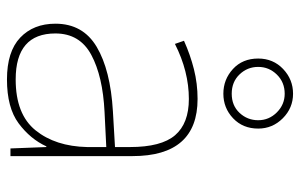

<svg xmlns="http://www.w3.org/2000/svg" viewBox="-175 -676 861 551"><g transform="rotate(90 255.5 -400.5)"><path d="M402 -275V-220Q400 -129 354 -72Q308 -15 208 -15Q76 -15 76 -129Q76 -199 137.5 -232Q199 -265 301 -270ZM264 -537Q220 -537 178.5 -526.5Q137 -516 97 -498L106 -472Q185 -512 264 -512Q334 -512 368 -472.5Q402 -433 402 -343V-300L299 -294Q181 -287 114.5 -247.5Q48 -208 48 -129Q48 -66 88 -28Q128 10 208 10Q289 10 334 -23.5Q379 -57 400 -103H402L406 0H428V-350Q428 -537 264 -537ZM249 -611Q290 -611 319.5 -639Q349 -667 349 -711Q349 -752 319.5 -781.5Q290 -811 249 -811Q208 -811 178 -782.5Q148 -754 148 -711Q148 -666 178 -638.5Q208 -611 249 -611ZM249 -635Q215 -635 193.5 -657.5Q172 -680 172 -711Q172 -742 194 -764.5Q216 -787 249 -787Q280 -787 302.5 -764.5Q325 -742 325 -711Q325 -680 304 -657.5Q283 -635 249 -635Z"/></g></svg>

Font: Noto Sans UI Thin
Style: Regular
Weight: 250
Designer: Monotype Design Team
Foundry: Monotype Imaging Inc.
Version: Version 1.901